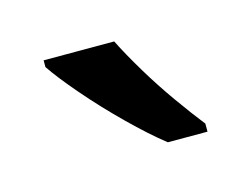

<svg xmlns="http://www.w3.org/2000/svg" viewBox="-40 -824 362 276"><g transform="rotate(-15 140.5 -686.0)"><path d="M145 -766Q156 -744 172.5 -716.5Q189 -689 207.5 -663Q226 -637 241 -618V-606H182Q159 -624 130 -652.5Q101 -681 76.5 -709.5Q52 -738 40 -756V-766Z"/></g></svg>

Font: Noto Sans Hebrew Droid
Style: Regular
Weight: 400
Designer: Monotype Design Team
Foundry: Monotype Imaging Inc.
Version: Version 1.100